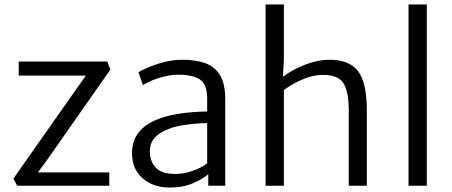

<svg xmlns="http://www.w3.org/2000/svg" viewBox="-20 -833 2029 861"><path d="M57 0 40 -32 331 -446 365 -494H64V-557H461L475 -521L185 -107L150 -60H470V0Z M741 8Q667.5 8 619.8 -33.2Q572 -74.5 572 -147Q572 -202 602.8 -240.2Q633.5 -278.5 692 -300Q724.5 -312.5 764 -319.8Q803.5 -327 841.8 -330Q880 -333 909 -333V-391Q909 -455 876.8 -476.5Q844.5 -498 779 -498Q751 -498 719.8 -490.8Q688.5 -483.5 662 -472.5Q635.5 -461.5 621 -451L601 -509Q610.5 -515.5 640.8 -529Q671 -542.5 713 -553.8Q755 -565 800 -565Q857 -565 899.8 -550Q942.5 -535 966.2 -496.5Q990 -458 990 -388V0H914V-52Q891 -31 845.8 -11.5Q800.5 8 741 8ZM652 -153Q652 -109.5 678.5 -81.2Q705 -53 765 -53Q799.5 -53 829.8 -62.2Q860 -71.5 881 -82.8Q902 -94 909 -101V-281Q889 -281 857.5 -278.5Q826 -276 793.2 -270.2Q760.5 -264.5 737 -255Q695 -239.5 673.5 -215Q652 -190.5 652 -153Z M1171 0V-813H1253V-565L1248.5 -488.5Q1269.5 -505 1302.2 -522.2Q1335 -539.5 1374 -551.8Q1413 -564 1453 -565Q1545.5 -566.5 1585.8 -513.8Q1626 -461 1625 -331V0H1544V-336Q1544 -427 1517.8 -463.2Q1491.5 -499.5 1420 -497Q1379 -495.5 1332.5 -475Q1286 -454.5 1253 -429V0Z M1812 0V-813H1894V0Z"/></svg>

Font: Merriweather Sans Light
Style: Regular
Weight: 300
Designer: Eben Sorkin
Foundry: Eben Sorkin
Version: Version 2.001; ttfautohint (v1.8.3)